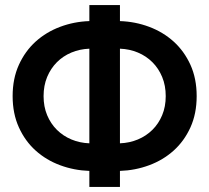

<svg xmlns="http://www.w3.org/2000/svg" viewBox="-20 -740 827 760"><path d="M333.7 0H454.8V-63.5Q515.3 -65.5 570.3 -85.9Q625.3 -106.2 667.2 -143.8Q709 -181.3 733.8 -235.7Q758.5 -290.1 758.5 -359.6Q758.5 -429.1 733.8 -483.5Q709 -537.8 667.2 -575.6Q625.3 -613.3 570.3 -633.9Q515.3 -654.5 454.8 -656.5V-720H333.7V-656.5Q273.2 -654.5 218.2 -633.9Q163.2 -613.3 121.3 -575.6Q79.5 -537.8 54.8 -483.5Q30 -429.1 30 -359.6Q30 -290.1 54.8 -235.7Q79.5 -181.3 121.3 -143.8Q163.2 -106.2 218.2 -85.9Q273.2 -65.5 333.7 -63.5ZM454.8 -547.3Q492.9 -545.8 525.9 -532Q558.8 -518.2 583.3 -493.7Q607.8 -469.2 621.9 -435.3Q636 -401.3 636 -359.6Q636 -317.8 621.9 -284.1Q607.8 -250.3 583.3 -226.1Q558.8 -201.8 525.9 -188Q492.9 -174.2 454.8 -172.7ZM333.7 -172.7Q295.6 -174.2 262.6 -188Q229.7 -201.8 205.2 -226.1Q180.8 -250.3 166.6 -284.1Q152.5 -317.8 152.5 -359.6Q152.5 -401.3 166.6 -435.3Q180.8 -469.2 205.2 -493.7Q229.7 -518.2 262.6 -532Q295.6 -545.8 333.7 -547.3Z"/></svg>

Font: Vela Sans GX ExtLt
Style: Regular
Weight: 200
Designer: Principal design: Mikhail Sharanda - project Manrope.
Design modification: Ravid Balaliev
Foundry: Mikhail Sharanda
Version: Version 1.001